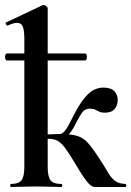

<svg xmlns="http://www.w3.org/2000/svg" viewBox="-22 -745 523 765"><path d="M21 0Q19 0 19 -6Q19 -12 21 -12Q52 -12 63.5 -26.5Q75 -41 75 -81V-589Q75 -623 69 -638.5Q63 -654 46 -654Q39 -654 29 -651Q19 -648 8 -643Q5 -642 2 -648Q-1 -654 1 -655L147 -724Q149 -725 150 -725Q151 -725 152 -725Q157 -725 162.5 -720.5Q168 -716 168 -712V-81Q168 -41 179.5 -26.5Q191 -12 222 -12Q226 -12 226 -6Q226 0 222 0Q202 0 176.5 -1Q151 -2 122 -2Q93 -2 67 -1Q41 0 21 0ZM6 -504Q1 -504 -1 -511Q-3 -518 -1 -525Q1 -532 6 -532H316Q322 -532 323.5 -525Q325 -518 323.5 -511Q322 -504 316 -504ZM359 0Q353 0 347 -2Q341 -4 332.5 -12.5Q324 -21 310.5 -40.5Q297 -60 276 -96Q252 -136 236.5 -156.5Q221 -177 206.5 -184.5Q192 -192 170 -192Q153 -192 132 -189L131 -207Q142 -208 160 -209Q178 -210 195 -210.5Q212 -211 216 -211Q261 -211 285.5 -203.5Q310 -196 328 -176Q346 -156 372 -116Q394 -83 407 -60Q420 -37 435.5 -25Q451 -13 478 -12Q481 -12 481 -6Q481 0 478 0ZM216 -191V-211Q225 -211 234 -221Q243 -231 250 -244Q257 -257 261 -265Q288 -320 309.5 -348Q331 -376 350 -386Q369 -396 389 -396Q420 -396 433.5 -382Q447 -368 447 -347Q447 -325 434.5 -310.5Q422 -296 396 -296Q382 -296 373.5 -300Q365 -304 357.5 -308Q350 -312 336 -312Q326 -312 318 -308Q310 -304 302 -292Q294 -280 282 -257Q266 -223 249.5 -207Q233 -191 216 -191Z"/></svg>

Font: Cormorant
Style: Bold
Weight: 700
Designer: Christian Thalmann (Catharsis Fonts)
Foundry: Catharsis Fonts
Version: Version 4.000